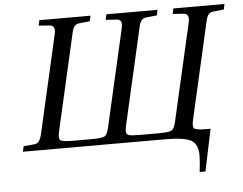

<svg xmlns="http://www.w3.org/2000/svg" viewBox="-58 -763 1297 1025"><g transform="rotate(-5 590.5 -251.0)"><path d="M40 0 47 -29 102 -34Q120 -35 129 -47Q138 -59 144 -83L264 -609Q275 -656 242 -659L183 -663L189 -692H463L457 -663L402 -657Q384 -656 374.5 -644.5Q365 -633 360 -609L242 -91Q233 -52 245 -43.5Q257 -35 309 -35H411Q465 -35 480.5 -43Q496 -51 504 -88L623 -609Q626 -621 626 -631Q626 -658 601 -659L542 -663L548 -692H822L816 -663L761 -657Q743 -656 733.5 -644.5Q724 -633 719 -609L601 -91Q597 -75 597 -63Q597 -44 611 -39.5Q625 -35 668 -35H770Q824 -35 839.5 -43Q855 -51 863 -88L982 -609Q993 -656 960 -659L901 -663L907 -692H1181L1175 -663L1120 -657Q1102 -656 1092.5 -644.5Q1083 -633 1078 -609L960 -91Q951 -52 963 -43.5Q975 -35 1027 -35H1049L1002 190H971Q978 129 978 101Q978 42 942.5 21Q907 0 799 0Z"/></g></svg>

Font: Heuristica
Style: Italic
Weight: 400
Italic angle: -13°
Version: Version 1.0.2